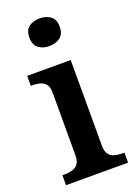

<svg xmlns="http://www.w3.org/2000/svg" viewBox="-146 -827 633 887"><g transform="rotate(-20 170.0 -383.0)"><path d="M19 0V-49H32Q49 -49 66.5 -53.5Q84 -58 95.5 -72Q107 -86 107 -114V-424Q107 -452 95 -465.5Q83 -479 66 -483Q49 -487 32 -487H23V-536H237V-116Q237 -87 248 -72.5Q259 -58 277 -53.5Q295 -49 312 -49H324V0ZM167 -630Q136 -630 114.5 -646Q93 -662 93 -698Q93 -735 114.5 -750.5Q136 -766 168 -766Q198 -766 220 -750.5Q242 -735 242 -698Q242 -662 220 -646Q198 -630 167 -630Z"/></g></svg>

Font: Noto Serif Gujarati SemiBold
Style: Regular
Weight: 600
Version: Version 2.102